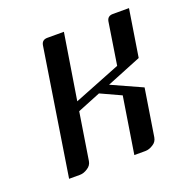

<svg xmlns="http://www.w3.org/2000/svg" viewBox="-88 -519 580 601"><g transform="rotate(-20 201.5 -219.0)"><path d="M43.9 0 109.9 -420.9Q112.8 -438 130.9 -438H186L150.9 -219.2L306.2 -280.8L328.1 -420.9Q331.1 -438 349.1 -438H402.8L377.9 -280.8L262.2 -233.9L363.8 -188L338.9 -30.8Q336.4 -16.1 324.2 -8.8Q311 0 297.9 0H261.2L291 -188L223.1 -219.2L146 -188L121.1 -30.8Q118.7 -16.6 106 -8.8Q92.8 0 80.1 0Z"/></g></svg>

Font: Hhenum
Style: Italic
Weight: 400
Designer: T. Christopher White
Version: Version 1.0